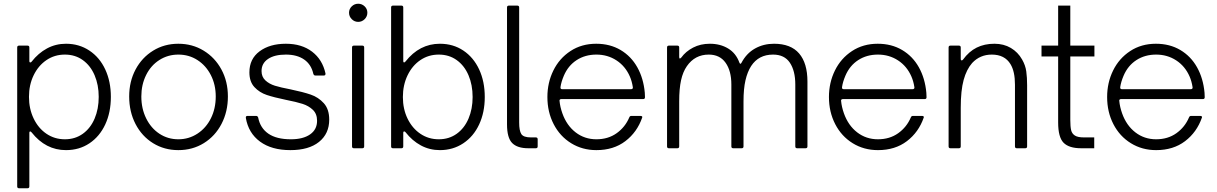

<svg xmlns="http://www.w3.org/2000/svg" viewBox="-20 -793 6511 1027"><path d="M573 -275Q573 -192 543 -127.5Q513 -63 458.5 -26.5Q404 10 333 10Q224 10 149 -85Q144 -90 142 -90Q137 -90 137 -82V204Q137 214 127 214H82Q72 214 72 204V-539Q72 -549 82 -549H127Q137 -549 137 -539V-467Q137 -459 142 -459Q146 -459 149 -463Q185 -509 231.5 -534Q278 -559 333 -559Q403 -559 458 -522.5Q513 -486 543 -421.5Q573 -357 573 -275ZM135 -275Q135 -211 160 -159Q185 -107 228.5 -77.5Q272 -48 327 -48Q382 -48 423 -77.5Q464 -107 486 -158.5Q508 -210 508 -275Q508 -339 486 -390.5Q464 -442 423 -471.5Q382 -501 327 -501Q272 -501 228.5 -471.5Q185 -442 160 -390.5Q135 -339 135 -275Z M671 -277Q671 -357 705 -421Q739 -485 799 -522Q859 -559 934 -559Q1009 -559 1069.5 -522Q1130 -485 1164.5 -421Q1199 -357 1199 -277Q1199 -196 1165 -130.5Q1131 -65 1070.5 -27.5Q1010 10 934 10Q859 10 799 -27Q739 -64 705 -129.5Q671 -195 671 -277ZM1134 -277Q1134 -340 1108 -391Q1082 -442 1036.5 -471.5Q991 -501 934 -501Q878 -501 832.5 -472Q787 -443 761.5 -391.5Q736 -340 736 -277Q736 -212 762 -159.5Q788 -107 833 -77.5Q878 -48 934 -48Q990 -48 1036 -78Q1082 -108 1108 -160Q1134 -212 1134 -277Z M1295 -162V-165Q1295 -173 1304 -173H1350Q1358 -173 1361 -164Q1372 -108 1415.5 -78Q1459 -48 1536 -48Q1601 -48 1638.5 -74Q1676 -100 1676 -147Q1676 -184 1653.5 -205.5Q1631 -227 1598 -237.5Q1565 -248 1509 -259Q1446 -272 1407 -285Q1368 -298 1341 -327Q1314 -356 1314 -406Q1314 -478 1368.5 -518.5Q1423 -559 1509 -559Q1594 -559 1649.5 -516.5Q1705 -474 1721 -400V-398Q1721 -389 1712 -389H1667Q1659 -389 1656 -398Q1645 -448 1607 -474.5Q1569 -501 1509 -501Q1448 -501 1413.5 -477.5Q1379 -454 1379 -413Q1379 -382 1399.5 -363Q1420 -344 1450.5 -334.5Q1481 -325 1534 -315Q1601 -301 1642 -287Q1683 -273 1712 -241Q1741 -209 1741 -153Q1741 -78 1686.5 -34Q1632 10 1533 10Q1433 10 1371 -35.5Q1309 -81 1295 -162Z M1873 0Q1863 0 1863 -10V-539Q1863 -549 1873 -549H1918Q1928 -549 1928 -539V-10Q1928 0 1918 0ZM1847 -725Q1847 -745 1861.5 -759Q1876 -773 1896 -773Q1916 -773 1930.5 -759Q1945 -745 1945 -725Q1945 -705 1930.5 -690.5Q1916 -676 1896 -676Q1876 -676 1861.5 -690.5Q1847 -705 1847 -725Z M2149 -86Q2146 -90 2142 -90Q2137 -90 2137 -82V-10Q2137 0 2127 0H2082Q2072 0 2072 -10V-753Q2072 -763 2082 -763H2127Q2137 -763 2137 -753V-467Q2137 -459 2142 -459Q2144 -459 2149 -464Q2224 -559 2333 -559Q2404 -559 2458.5 -522.5Q2513 -486 2543 -421.5Q2573 -357 2573 -274Q2573 -192 2543 -127.5Q2513 -63 2458 -26.5Q2403 10 2333 10Q2278 10 2231.5 -15Q2185 -40 2149 -86ZM2508 -274Q2508 -339 2486 -390.5Q2464 -442 2423 -471.5Q2382 -501 2327 -501Q2272 -501 2228.5 -471.5Q2185 -442 2160 -390Q2135 -338 2135 -274Q2135 -210 2160 -158.5Q2185 -107 2228.5 -77.5Q2272 -48 2327 -48Q2382 -48 2423 -77.5Q2464 -107 2486 -158.5Q2508 -210 2508 -274Z M2806 0Q2747 0 2719.5 -28Q2692 -56 2692 -128V-753Q2692 -763 2702 -763H2747Q2757 -763 2757 -753V-138Q2757 -94 2768.5 -76Q2780 -58 2820 -58H2846Q2856 -58 2856 -48V-10Q2856 0 2846 0Z M2908 -274Q2908 -351 2940 -416Q2972 -481 3031.5 -520Q3091 -559 3169 -559Q3243 -559 3299.5 -525.5Q3356 -492 3389 -433Q3422 -374 3429 -297Q3430 -289 3430 -273Q3430 -263 3420 -263H2982Q2977 -263 2974.5 -260Q2972 -257 2973 -253Q2976 -221 2988 -187Q3011 -122 3059 -85Q3107 -48 3170 -48Q3233 -48 3278.5 -80.5Q3324 -113 3346 -165Q3349 -173 3357 -173H3406Q3411 -173 3414 -170.5Q3417 -168 3415 -164Q3388 -86 3325 -38Q3262 10 3170 10Q3095 10 3035 -27Q2975 -64 2941.5 -129Q2908 -194 2908 -274ZM3356 -316Q3361 -316 3363.5 -319Q3366 -322 3365 -327Q3360 -359 3349 -384Q3325 -439 3277.5 -470Q3230 -501 3170 -501Q3110 -501 3064.5 -471.5Q3019 -442 2996 -388Q2982 -355 2978 -327V-324Q2978 -316 2987 -316Z M3558 0Q3548 0 3548 -10V-539Q3548 -549 3558 -549H3603Q3613 -549 3613 -539V-488Q3613 -480 3617 -480Q3619 -480 3624 -485Q3648 -518 3687.5 -538.5Q3727 -559 3777 -559Q3833 -559 3875 -533.5Q3917 -508 3935 -458Q3940 -446 3946 -457Q3973 -508 4018.5 -533.5Q4064 -559 4120 -559Q4210 -559 4254.5 -507Q4299 -455 4299 -357V-10Q4299 0 4289 0H4244Q4234 0 4234 -10V-341Q4234 -414 4205 -457.5Q4176 -501 4115 -501Q4038 -501 3998 -440Q3978 -409 3967.5 -363.5Q3957 -318 3957 -251V-10Q3957 0 3947 0H3902Q3892 0 3892 -10V-341Q3892 -414 3861 -457.5Q3830 -501 3771 -501Q3697 -501 3654 -439Q3633 -409 3623 -364Q3613 -319 3613 -251V-10Q3613 0 3603 0Z M4414 -274Q4414 -351 4446 -416Q4478 -481 4537.5 -520Q4597 -559 4675 -559Q4749 -559 4805.5 -525.5Q4862 -492 4895 -433Q4928 -374 4935 -297Q4936 -289 4936 -273Q4936 -263 4926 -263H4488Q4483 -263 4480.5 -260Q4478 -257 4479 -253Q4482 -221 4494 -187Q4517 -122 4565 -85Q4613 -48 4676 -48Q4739 -48 4784.5 -80.5Q4830 -113 4852 -165Q4855 -173 4863 -173H4912Q4917 -173 4920 -170.5Q4923 -168 4921 -164Q4894 -86 4831 -38Q4768 10 4676 10Q4601 10 4541 -27Q4481 -64 4447.5 -129Q4414 -194 4414 -274ZM4862 -316Q4867 -316 4869.5 -319Q4872 -322 4871 -327Q4866 -359 4855 -384Q4831 -439 4783.5 -470Q4736 -501 4676 -501Q4616 -501 4570.5 -471.5Q4525 -442 4502 -388Q4488 -355 4484 -327V-324Q4484 -316 4493 -316Z M5064 0Q5054 0 5054 -10V-539Q5054 -549 5064 -549H5109Q5119 -549 5119 -539V-478Q5119 -470 5124 -470Q5128 -470 5131 -474Q5163 -518 5204.5 -538.5Q5246 -559 5299 -559Q5349 -559 5387 -536.5Q5425 -514 5447 -475Q5465 -444 5469.5 -411Q5474 -378 5474 -337V-10Q5474 0 5464 0H5419Q5409 0 5409 -10V-340Q5409 -411 5385 -450Q5354 -501 5285 -501Q5222 -501 5180 -456Q5150 -422 5134.5 -365.5Q5119 -309 5119 -217V-10Q5119 0 5109 0Z M5763 0Q5698 0 5669 -29.5Q5640 -59 5640 -138V-491H5551V-549H5640V-763H5705V-549H5834V-491H5705V-151Q5705 -115 5709.5 -96.5Q5714 -78 5729.5 -68Q5745 -58 5778 -58H5833V0Z M5902 -274Q5902 -351 5934 -416Q5966 -481 6025.5 -520Q6085 -559 6163 -559Q6237 -559 6293.5 -525.5Q6350 -492 6383 -433Q6416 -374 6423 -297Q6424 -289 6424 -273Q6424 -263 6414 -263H5976Q5971 -263 5968.5 -260Q5966 -257 5967 -253Q5970 -221 5982 -187Q6005 -122 6053 -85Q6101 -48 6164 -48Q6227 -48 6272.5 -80.5Q6318 -113 6340 -165Q6343 -173 6351 -173H6400Q6405 -173 6408 -170.5Q6411 -168 6409 -164Q6382 -86 6319 -38Q6256 10 6164 10Q6089 10 6029 -27Q5969 -64 5935.5 -129Q5902 -194 5902 -274ZM6350 -316Q6355 -316 6357.5 -319Q6360 -322 6359 -327Q6354 -359 6343 -384Q6319 -439 6271.5 -470Q6224 -501 6164 -501Q6104 -501 6058.5 -471.5Q6013 -442 5990 -388Q5976 -355 5972 -327V-324Q5972 -316 5981 -316Z"/></svg>

Font: Open Sauce Two Light
Style: Regular
Weight: 300
Designer: Alfredo Marco Pradil
Foundry: Creative Sauce Fz LLC
Version: Version 1.477